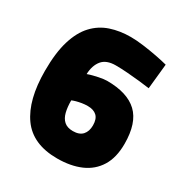

<svg xmlns="http://www.w3.org/2000/svg" viewBox="-161 -792 877 925"><g transform="rotate(30 277.0 -329.5)"><path d="M285.8 12.6Q149.9 12.6 87.2 -75.1Q24.5 -162.8 24.5 -324.8Q24.5 -424.8 44.9 -491.6Q65.3 -558.5 102.4 -598.1Q139.5 -637.8 190.5 -654.9Q241.5 -672 302.3 -672Q333.3 -672 372 -666.9Q410.7 -661.9 448.7 -654.6Q486.8 -647.3 513.5 -640.2L499.3 -501Q476.2 -504.6 442.8 -508.1Q409.4 -511.6 374.1 -514.4Q338.8 -517.2 307.8 -517.2Q255.3 -517.2 231.6 -488Q208 -458.8 206.3 -410.7Q221.3 -416.2 236 -419.8Q250.6 -423.5 263.8 -426.2Q277.1 -429 288.4 -430.4Q299.6 -431.9 308.5 -431.9Q421.6 -431.9 477.2 -379.2Q532.8 -326.5 532.8 -210.7Q532.8 -134.4 502.2 -84.9Q471.6 -35.4 416.2 -11.4Q360.8 12.6 285.8 12.6ZM285.8 -139.5Q321.6 -139.5 339 -158.8Q356.5 -178.1 356.5 -211.8Q356.5 -247.1 338.9 -263.7Q321.4 -280.3 288.2 -280.3Q272.6 -280.3 256.4 -277.7Q240.2 -275 227 -271.4Q213.9 -267.7 205.3 -263.9Q205.3 -226.9 212.2 -199Q219.1 -171 236.7 -155.3Q254.3 -139.5 285.8 -139.5Z"/></g></svg>

Font: TitilliumWeb ExtraLight
Style: Regular
Weight: 400
Designer: Mohamed Gaber, Accademia di Belle Arti di Urbino and others
Foundry: Kief Type Foundry, Accademia di Belle Arti di Urbino and others
Version: Version 3.000; ttfautohint (v1.8.2)